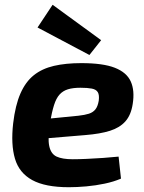

<svg xmlns="http://www.w3.org/2000/svg" viewBox="-20 -771 604 803"><path d="M320 -507Q411 -507 460.5 -487.5Q510 -468 527 -430Q544 -392 535 -336Q528 -290 504.5 -263.5Q481 -237 440 -224Q399 -211 336 -206L84 -185L95 -266L308 -287Q335 -290 352 -295.5Q369 -301 379 -313.5Q389 -326 393 -350Q396 -374 389 -385.5Q382 -397 364 -400.5Q346 -404 316 -404Q285 -404 264 -397.5Q243 -391 229 -375.5Q215 -360 206 -331.5Q197 -303 189 -258Q179 -193 186 -160Q193 -127 217 -116Q241 -105 284 -105Q308 -105 342 -106.5Q376 -108 411.5 -110.5Q447 -113 476 -116L486 -24Q456 -11 418 -3Q380 5 341 8.5Q302 12 268 12Q169 12 114.5 -18Q60 -48 42.5 -107.5Q25 -167 35 -255Q44 -331 65.5 -380Q87 -429 121.5 -456.5Q156 -484 205.5 -495.5Q255 -507 320 -507ZM200 -751 403 -603 354 -541 137 -656Z"/></svg>

Font: Exo 2
Style: Bold Italic
Weight: 700
Italic angle: -8°
Designer: Natanael Gama
Foundry: Natanael Gama
Version: Version 2.010